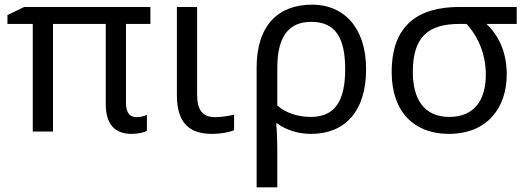

<svg xmlns="http://www.w3.org/2000/svg" viewBox="-20 -566 2267 826"><path d="M546 10C577 10 601 3 612 -3V-72C602 -67 586 -62 568 -62C541 -62 522 -77 522 -124V-463H627V-536H84L12 -501V-463H121V0H208V-463H435V-118C435 -33 473 10 546 10Z M893 10C928 10 968 3 987 -6V-73C970 -68 934 -62 905 -62C851 -62 828 -94 828 -158V-536H741V-157C741 -26 805 10 893 10Z M1084 240H1173V98C1173 38 1171 -13 1168 -35H1173C1211 -6 1264 10 1318 10C1464 10 1555 -87 1555 -268C1555 -448 1459 -546 1323 -546C1177 -546 1084 -457 1084 -275ZM1317 -63C1263 -63 1211 -79 1173 -112V-274C1173 -406 1220 -472 1319 -472C1422 -472 1465 -405 1465 -268C1465 -133 1422 -63 1317 -63Z M1911 10C2075 10 2160 -101 2160 -246C2160 -342 2125 -414 2073 -463H2203V-536H1956C1778 -536 1665 -457 1665 -256C1665 -83 1763 10 1911 10ZM1913 -63C1802 -63 1756 -143 1756 -256C1756 -407 1822 -463 1956 -463H1987C2040 -405 2070 -330 2070 -244C2070 -139 2023 -63 1913 -63Z"/></svg>

Font: Noto Sans Math
Style: Regular
Weight: 400
Designer: Monotype Design Team, Delve Withrington, Jeff Kellem
Foundry: Monotype Imaging Inc., Delve Fonts LLC
Version: Version 3.000